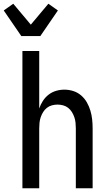

<svg xmlns="http://www.w3.org/2000/svg" viewBox="-58 -1008 578 1028"><path d="M62 0V-735H152V-427Q159 -448 171.5 -467.5Q184 -487 202 -501Q220 -515 242 -521.5Q264 -528 287 -528Q311 -528 334.5 -520.5Q358 -513 376.5 -497Q395 -481 407 -460Q419 -439 426 -415.5Q433 -392 435.5 -368Q438 -344 438 -320V0H348V-320Q348 -335 346.5 -350.5Q345 -366 340 -380.5Q335 -395 327 -408Q319 -421 307 -430.5Q295 -440 280 -444Q265 -448 250 -448Q235 -448 220 -444Q205 -440 193 -430.5Q181 -421 173 -408Q165 -395 160 -380.5Q155 -366 153.5 -350.5Q152 -335 152 -320V0ZM56 -815 -38 -952 13 -988 107 -876 201 -988 252 -952 158 -815Z"/></svg>

Font: Iosevka Medium
Style: Regular
Weight: 500
Monospace: yes
Designer: Belleve Invis
Foundry: Belleve Invis
Version: Version 32.5.0; ttfautohint (v1.8.4)